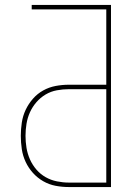

<svg xmlns="http://www.w3.org/2000/svg" viewBox="-20 -755 540 775"><path d="M258 0Q231 0 204.5 -5Q178 -10 154.5 -23.5Q131 -37 113 -57Q95 -77 83.5 -101.5Q72 -126 68 -153Q64 -180 64 -207Q64 -233 68 -260Q72 -287 83.5 -311.5Q95 -336 113 -356.5Q131 -377 154.5 -390Q178 -403 204.5 -408Q231 -413 258 -413H409V-717H108V-735H428V0ZM409 -18V-395H258Q234 -395 209.5 -390.5Q185 -386 164 -373.5Q143 -361 127 -342.5Q111 -324 101 -302Q91 -280 87 -255.5Q83 -231 83 -207Q83 -182 87 -158Q91 -134 101 -111.5Q111 -89 127 -70.5Q143 -52 164 -40Q185 -28 209.5 -23Q234 -18 258 -18Z"/></svg>

Font: Iosevka Term Curly Thin
Style: Regular
Weight: 100
Designer: Belleve Invis
Foundry: Belleve Invis
Version: Version 32.3.0